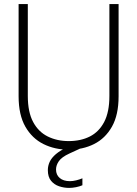

<svg xmlns="http://www.w3.org/2000/svg" viewBox="-20 -720 671 939"><path d="M316 12Q248 12 192.5 -15.5Q137 -43 104 -100.5Q71 -158 71 -249V-700H116V-251Q116 -172 142 -123.5Q168 -75 213.5 -52.5Q259 -30 316 -30Q375 -30 419.5 -52.5Q464 -75 489.5 -123.5Q515 -172 515 -251V-700H560V-249Q560 -158 527.5 -100.5Q495 -43 440 -15.5Q385 12 316 12ZM318 199Q293 199 269 191Q245 183 229.5 164Q214 145 214 112Q214 91 223 71.5Q232 52 253 34Q274 16 309 0L368 -25L382 2L319 31Q282 48 268 68Q254 88 254 109Q254 135 272 150.5Q290 166 322 166Q336 166 352.5 162Q369 158 383 152V186Q369 192 351.5 195.5Q334 199 318 199Z"/></svg>

Font: DM Sans 9pt ExtraLight
Style: Regular
Weight: 250
Version: Version 4.004;gftools[0.9.30]